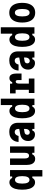

<svg xmlns="http://www.w3.org/2000/svg" viewBox="1856 -2744 1088 4840"><g transform="rotate(-90 2400.0 -324.0)"><path d="M371 200V-53H334Q318 -20 290.5 -2Q263 16 226 16Q166 16 124 -22Q82 -60 60 -132Q38 -204 38 -307Q38 -411 60 -483.5Q82 -556 124 -593.5Q166 -631 226 -631Q263 -631 291 -613Q319 -595 334 -561H371V-615H533V200ZM286 -125Q333 -125 356.5 -171Q380 -217 380 -308Q380 -399 356.5 -444.5Q333 -490 286 -490Q239 -490 215.5 -444Q192 -398 192 -308Q192 -217 215.5 -171Q239 -125 286 -125Z M1130 -615V0H968V-55H930Q916 -19 885.5 0Q855 19 814 19Q766 19 732.5 -5.5Q699 -30 681 -76.5Q663 -123 663 -188V-615H825V-247Q825 -191 842.5 -164Q860 -137 896 -137Q933 -137 950.5 -164Q968 -191 968 -247V-615Z M1579 -384V-266L1485 -249Q1455 -245 1439 -226.5Q1423 -208 1423 -178Q1423 -151 1440 -134.5Q1457 -118 1485 -118Q1508 -118 1527 -131.5Q1546 -145 1557.5 -167.5Q1569 -190 1569 -216V-410Q1569 -450 1549 -473.5Q1529 -497 1493 -497Q1468 -497 1448 -485.5Q1428 -474 1414 -452.5Q1400 -431 1393 -400H1242Q1246 -473 1278 -525Q1310 -577 1365 -605.5Q1420 -634 1494 -634Q1608 -634 1666.5 -577.5Q1725 -521 1725 -413V0H1569V-53H1531Q1520 -20 1495 -3Q1470 14 1429 14Q1382 14 1345 -8Q1308 -30 1286.5 -68Q1265 -106 1265 -154Q1265 -240 1310.5 -292Q1356 -344 1444 -360Z M2026 16Q1966 16 1924 -22Q1882 -60 1860 -132Q1838 -204 1838 -307Q1838 -411 1860 -483.5Q1882 -556 1924 -593.5Q1966 -631 2026 -631Q2063 -631 2091 -613Q2119 -595 2134 -561H2171V-848H2333V0H2171V-53H2134Q2118 -20 2090.5 -2Q2063 16 2026 16ZM2086 -125Q2133 -125 2156.5 -171Q2180 -217 2180 -308Q2180 -399 2156.5 -444.5Q2133 -490 2086 -490Q2039 -490 2015.5 -444Q1992 -398 1992 -308Q1992 -217 2015.5 -171Q2039 -125 2086 -125Z M2465 -615H2711V-560H2749Q2761 -594 2787.5 -612.5Q2814 -631 2850 -631Q2909 -631 2937.5 -585.5Q2966 -540 2966 -449V-325H2802V-415Q2802 -472 2763 -472Q2736 -472 2724 -448.5Q2712 -425 2712 -374V-141H2841V0H2475V-141H2556V-474H2465Z M3379 -384V-266L3285 -249Q3255 -245 3239 -226.5Q3223 -208 3223 -178Q3223 -151 3240 -134.5Q3257 -118 3285 -118Q3308 -118 3327 -131.5Q3346 -145 3357.5 -167.5Q3369 -190 3369 -216V-410Q3369 -450 3349 -473.5Q3329 -497 3293 -497Q3268 -497 3248 -485.5Q3228 -474 3214 -452.5Q3200 -431 3193 -400H3042Q3046 -473 3078 -525Q3110 -577 3165 -605.5Q3220 -634 3294 -634Q3408 -634 3466.5 -577.5Q3525 -521 3525 -413V0H3369V-53H3331Q3320 -20 3295 -3Q3270 14 3229 14Q3182 14 3145 -8Q3108 -30 3086.5 -68Q3065 -106 3065 -154Q3065 -240 3110.5 -292Q3156 -344 3244 -360Z M3826 16Q3766 16 3724 -22Q3682 -60 3660 -132Q3638 -204 3638 -307Q3638 -411 3660 -483.5Q3682 -556 3724 -593.5Q3766 -631 3826 -631Q3863 -631 3891 -613Q3919 -595 3934 -561H3971V-848H4133V0H3971V-53H3934Q3918 -20 3890.5 -2Q3863 16 3826 16ZM3886 -125Q3933 -125 3956.5 -171Q3980 -217 3980 -308Q3980 -399 3956.5 -444.5Q3933 -490 3886 -490Q3839 -490 3815.5 -444Q3792 -398 3792 -308Q3792 -217 3815.5 -171Q3839 -125 3886 -125Z M4500 19Q4421 19 4365.5 -19Q4310 -57 4281 -130Q4252 -203 4252 -307Q4252 -412 4281 -485Q4310 -558 4365 -596Q4420 -634 4500 -634Q4580 -634 4635 -596Q4690 -558 4719 -485Q4748 -412 4748 -307Q4748 -203 4719 -130Q4690 -57 4635 -19Q4580 19 4500 19ZM4500 -122Q4547 -122 4570.5 -169Q4594 -216 4594 -307Q4594 -399 4570.5 -446Q4547 -493 4500 -493Q4453 -493 4429.5 -446Q4406 -399 4406 -307Q4406 -216 4429.5 -169Q4453 -122 4500 -122Z"/></g></svg>

Font: Martian Mono Condensed
Style: Bold
Weight: 700
Width: 3
Designer: Roman Shamin
Foundry: Evil Martians
Version: Version 1.000